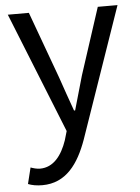

<svg xmlns="http://www.w3.org/2000/svg" viewBox="-55 -586 630 863"><g transform="rotate(-5 260.5 -154.5)"><path d="M101 234C209 234 266 152 304 46L508 -543H419L321 -242C307 -193 291 -138 277 -88H272C253 -139 235 -194 218 -242L108 -543H13L231 1L219 42C196 109 158 159 97 159C82 159 66 154 55 150L37 223C54 230 76 234 101 234Z"/></g></svg>

Font: Noto Sans CJK JP
Style: Regular
Weight: 400
Designer: Ryoko NISHIZUKA 西塚涼子 (kana, bopomofo & ideographs); Paul D. Hunt (Latin, Greek & Cyrillic); Sandoll Communications 산돌커뮤니
Foundry: Adobe
Version: Version 2.004;hotconv 1.0.118;makeotfexe 2.5.65603